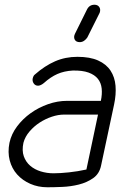

<svg xmlns="http://www.w3.org/2000/svg" viewBox="-20 -791 515 811"><path d="M406 -365Q412 -393 409.5 -417Q407 -441 393.5 -458Q380 -475 354 -484.5Q328 -494 287 -493Q251 -491 222.5 -478.5Q194 -466 165 -440Q159 -435 152.5 -432Q146 -429 141 -429Q129 -429 122.5 -438.5Q116 -448 118 -459Q121 -472 127 -476Q169 -513 212.5 -532Q256 -551 307 -551Q360 -551 394.5 -535.5Q429 -520 447 -492.5Q465 -465 468 -428.5Q471 -392 462 -350L407 -92Q400 -57 373.5 -38.5Q347 -20 313 -11.5Q279 -3 243 -1.5Q207 0 180 0Q141 0 108 -14.5Q75 -29 52.5 -54Q30 -79 21 -113.5Q12 -148 20 -188Q28 -225 52 -257Q76 -289 109.5 -313Q143 -337 183 -351Q223 -365 263 -365ZM394 -307H251Q226 -307 199 -298Q172 -289 148 -273.5Q124 -258 105 -236Q86 -214 79 -188Q72 -155 80.5 -131Q89 -107 107.5 -91Q126 -75 152 -67Q178 -59 206 -59Q234 -59 271.5 -63Q309 -67 345 -75ZM347 -750Q357 -771 379 -771Q393 -771 399.5 -761Q406 -751 401 -737L349 -633Q344 -625 335.5 -619Q327 -613 317 -613Q301 -613 295.5 -624Q290 -635 297 -649Z"/></svg>

Font: VDS
Style: Thin Italic
Weight: 100
Width: 0
Designer: artmaker
Foundry: artmaker
Version: Version 1.000 2012 initial release